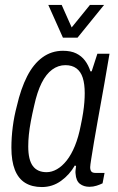

<svg xmlns="http://www.w3.org/2000/svg" viewBox="-20 -743 477 775"><path d="M149 12Q109 12 81.5 -5Q54 -22 40 -57.5Q26 -93 26 -147Q26 -188 31.5 -231Q37 -274 48 -315Q64 -385 89.5 -435Q115 -485 151.5 -511.5Q188 -538 234 -538Q266 -538 287.5 -527.5Q309 -517 323 -498.5Q337 -480 345 -455H350L373 -526H422L401 -404Q396 -377 389 -337Q382 -297 374 -253.5Q366 -210 359.5 -170.5Q353 -131 348.5 -103Q344 -75 344 -68Q344 -57 348.5 -51Q353 -45 366 -45H402L394 -3Q384 2 370 6.5Q356 11 341 11Q318 11 302.5 -1Q287 -13 285 -42Q284 -48 285 -56Q286 -64 287 -73L282 -75Q261 -38 226.5 -13Q192 12 149 12ZM168 -48Q189 -48 210 -60Q231 -72 249.5 -95.5Q268 -119 282.5 -154.5Q297 -190 306 -237Q312 -265 315.5 -288Q319 -311 320.5 -330.5Q322 -350 322 -367Q322 -404 314 -429Q306 -454 288.5 -467Q271 -480 244 -480Q215 -480 190.5 -462Q166 -444 148 -408Q130 -372 118 -317Q110 -283 104.5 -253.5Q99 -224 96.5 -199.5Q94 -175 94 -152Q94 -98 112.5 -73Q131 -48 168 -48ZM400 -723 293 -591H234L175 -723H229L281 -606H248L343 -723Z"/></svg>

Font: Archivo Condensed Light
Style: Italic
Weight: 300
Width: 3
Italic angle: -10°
Designer: Hector Gatti
Foundry: Omnibus-Type
Version: Version 2.001